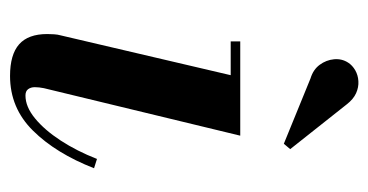

<svg xmlns="http://www.w3.org/2000/svg" viewBox="-200 -542 751 392"><g transform="rotate(90 176.0 -345.5)"><path d="M134.5 10Q91 10 70 -8.5Q49 -27 49 -66Q49 -72 49.5 -79.8Q50 -87.5 51.5 -92.5L133 -440.5H64V-460H256.5L159.5 -59Q158.5 -54.5 158 -49.5Q157.5 -44.5 157.5 -40.5Q157.5 -32.5 161.5 -27Q165.5 -21.5 174.5 -21.5Q197.5 -21.5 221.2 -41Q245 -60.5 266.5 -93.5Q288 -126.5 304 -167.5L323 -161.5Q292.5 -83.5 246.2 -36.8Q200 10 134.5 10ZM273 -549 139.5 -603.5Q121.5 -609 111.8 -622.2Q102 -635.5 100.5 -651.5Q99 -667.5 107.5 -680.5Q113 -689 123 -694.8Q133 -700.5 145.2 -701.2Q157.5 -702 169.8 -696.5Q182 -691 192.5 -677.5L284 -562Z"/></g></svg>

Font: Bodoni Moda 11pt SemiBold
Style: Italic
Weight: 600
Italic angle: -13°
Designer: Owen Earl
Foundry: indestructible type
Version: Version 2.004